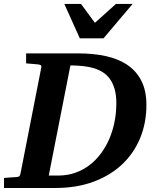

<svg xmlns="http://www.w3.org/2000/svg" viewBox="-35 -937 768 957"><path d="M544.9 -422.9Q544.9 -463.9 536.1 -493.7Q527.3 -523.4 512.2 -544.2Q497.1 -564.9 476.3 -577.6Q455.6 -590.3 431.6 -597.4Q407.7 -604.5 381.8 -607.2Q356 -609.9 330.1 -610.8H315.9L208 -62H258.8Q302.7 -62.5 341.1 -76.2Q379.4 -89.8 411.1 -114Q442.9 -138.2 467.8 -171.6Q492.7 -205.1 509.8 -244.9Q526.9 -284.7 535.9 -329.8Q544.9 -375 544.9 -422.9ZM694.8 -414.1Q694.8 -324.7 663.6 -248.8Q632.3 -172.9 573.7 -117.7Q515.1 -62.5 430.9 -31.2Q346.7 0 241.2 0H-15.1V-49.8Q-3.9 -50.8 6.8 -51.8Q17.6 -52.7 25.9 -53.2Q35.6 -53.7 44.9 -54.2Q57.1 -55.2 60.8 -57.9Q64.5 -60.5 66.9 -70.8L170.9 -601.1Q172.4 -609.9 167.2 -612.5Q162.1 -615.2 152.8 -616.2Q143.6 -616.7 134.3 -617.7Q126 -618.7 115.7 -619.4Q105.5 -620.1 95.2 -621.1V-670.9H355Q432.6 -670.9 495.4 -656.7Q558.1 -642.6 602.5 -611.6Q647 -580.6 670.9 -531.7Q694.8 -482.9 694.8 -414.1ZM481 -746.1H362.8L285.6 -917.5H368.7L438 -823.2L543 -917.5H626Z"/></svg>

Font: Charis SIL Viet
Style: Bold Italic
Weight: 700
Italic angle: -11°
Foundry: SIL International
Version: Version 5.000